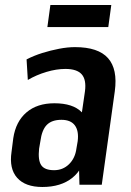

<svg xmlns="http://www.w3.org/2000/svg" viewBox="-20 -737 523 766"><path d="M292 -187 319 -373Q325 -419 306 -440.5Q287 -462 241 -462Q205 -462 165 -450Q125 -438 91 -418L86 -500Q115 -515 148.5 -525.5Q182 -536 216 -542.5Q250 -549 279 -549Q372 -549 411 -505Q450 -461 438 -373L386 0H297ZM149 9Q81 9 48.5 -27.5Q16 -64 26 -131L33 -186Q43 -252 85.5 -288.5Q128 -325 197 -325Q271 -325 306 -289.5Q341 -254 331 -187L323 -132Q314 -64 268.5 -27.5Q223 9 149 9ZM196 -58Q231 -58 255.5 -82Q280 -106 285 -145L290 -174Q295 -215 278.5 -237Q262 -259 225 -259Q187 -259 167 -239Q147 -219 141 -173L136 -144Q131 -98 144.5 -78Q158 -58 196 -58ZM424 -717 412 -629H169L181 -717Z"/></svg>

Font: Pathway Extreme Condensed SemiBold
Style: Italic
Weight: 600
Width: 3
Italic angle: -8°
Version: Version 1.001;gftools[0.9.26]